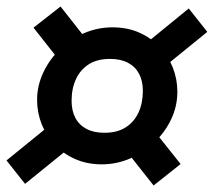

<svg xmlns="http://www.w3.org/2000/svg" viewBox="-36 -668 657 590"><path d="M41 -103 -16 -175 117 -283 183 -218ZM67 -583 150 -648 243 -530 156 -470ZM285 -260Q324 -260 350 -276.5Q376 -293 389.5 -322Q403 -351 403 -389Q403 -419 391.5 -441Q380 -463 357.5 -475Q335 -487 302 -487Q263 -487 237 -470.5Q211 -454 197.5 -425Q184 -396 184 -358Q184 -328 195.5 -306Q207 -284 229.5 -272Q252 -260 285 -260ZM277 -163Q232 -163 195.5 -179Q159 -195 132.5 -223Q106 -251 92 -286.5Q78 -322 78 -361Q78 -404 96.5 -444Q115 -484 147 -515.5Q179 -547 221 -565.5Q263 -584 310 -584Q355 -584 391.5 -568Q428 -552 454.5 -524Q481 -496 495 -460.5Q509 -425 509 -386Q509 -342 490.5 -302.5Q472 -263 439.5 -231.5Q407 -200 365 -181.5Q323 -163 277 -163ZM436 -98 342 -217 429 -277 519 -164ZM601 -570 468 -462 402 -526 544 -642Z"/></svg>

Font: Roboto Serif SemiBold
Style: Italic
Weight: 600
Italic angle: -10°
Version: Version 1.007